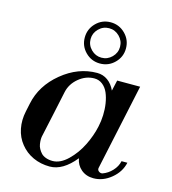

<svg xmlns="http://www.w3.org/2000/svg" viewBox="-119 -900 904 1009"><g transform="rotate(15 333.5 -395.5)"><path d="M244.1 12.2Q194.8 12.2 153.3 -6.8Q111.8 -25.9 84 -61Q56.2 -95.2 47.1 -140.9Q38.1 -186.5 48.8 -235.8L58.1 -279.8Q79.1 -382.3 167.5 -455.1Q255.9 -527.8 358.9 -527.8Q391.1 -527.8 416.5 -509.5Q441.9 -491.2 457 -458L470.2 -516.1H595.2L495.1 -48.8Q492.2 -36.6 501.7 -29.3Q511.2 -22 522 -24.9Q550.8 -35.2 573.2 -59.1Q595.7 -83 602.1 -112.8H633.8Q622.6 -61 578.1 -24.4Q533.7 12.2 481.9 12.2Q442.4 12.2 415 -10.7Q387.7 -33.7 381.8 -69.8Q315.4 12.2 244.1 12.2ZM164.1 -129.9Q162.6 -122.1 162.6 -111.8Q162.6 -101.6 164.6 -88.6Q166.5 -75.7 172.9 -64Q179.2 -52.2 188.5 -42.2Q197.8 -32.2 214.1 -26.1Q230.5 -20 251 -20Q292.5 -20 333.3 -59.3Q374 -98.6 400.4 -151.9Q426.8 -205.1 438 -257.8Q444.8 -288.1 446 -320.8Q447.3 -353.5 442.4 -384.8Q437.5 -416 426.8 -440.9Q416 -465.8 396.7 -481Q377.4 -496.1 352.1 -496.1Q306.2 -496.1 267.6 -464.1Q229 -432.1 219.2 -386.2Q210.9 -347.7 191.9 -258.1Q172.9 -168.5 164.1 -129.9ZM279.8 -611.8Q247.1 -644.5 247.1 -690.9Q247.1 -737.3 279.8 -770.3Q312.5 -803.2 358.9 -803.2Q405.3 -803.2 438.2 -770.3Q471.2 -737.3 471.2 -690.9Q471.2 -644.5 438.2 -611.8Q405.3 -579.1 358.9 -579.1Q312.5 -579.1 279.8 -611.8ZM302.5 -747.3Q278.8 -723.6 278.8 -690.9Q278.8 -658.2 302.5 -634.5Q326.2 -610.8 358.9 -610.8Q391.6 -610.8 415.3 -634.5Q439 -658.2 439 -690.9Q439 -723.6 415.3 -747.3Q391.6 -771 358.9 -771Q326.2 -771 302.5 -747.3Z"/></g></svg>

Font: Fin Serif Display
Style: Italic
Weight: 400
Italic angle: -12°
Designer: J. Blake Harris
Version: Version 1.006;FEAKit 1.0